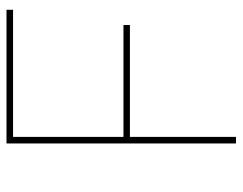

<svg xmlns="http://www.w3.org/2000/svg" viewBox="-97 -642 739 585"><g transform="rotate(-90 272.5 -349.5)"><path d="M535.2 -679.2H147.9V-342.8H488.8V-323.2H147.9V0H127.9V-699.2H535.2Z"/></g></svg>

Font: Montserrat-Hairline
Style: Regular
Weight: 250
Designer: Julieta Ulanovsky
Foundry: Julieta Ulanovsky
Version: Version 1.000;PS 002.000;hotconv 1.0.70;makeotf.lib2.5.58329